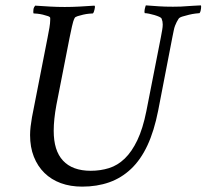

<svg xmlns="http://www.w3.org/2000/svg" viewBox="-20 -691 769 715"><path d="M221 -665Q194 -665 167 -666.5Q140 -668 111 -670Q109 -668 107 -664Q105 -660 104.5 -655.5Q104 -651 104 -647Q104 -643 105 -641Q109 -641 119 -640Q129 -639 139.5 -636.5Q150 -634 158.5 -631Q167 -628 167 -624Q167 -623 167 -620.5Q167 -618 167 -617Q167 -605 164 -587.5Q161 -570 157 -550L99 -254Q96 -237 94 -220Q92 -203 92 -188Q92 -143 106 -107.5Q120 -72 145.5 -47Q171 -22 206.5 -9Q242 4 286 4Q341 4 386.5 -12Q432 -28 468 -62Q504 -96 529 -149.5Q554 -203 569 -279L622 -553Q625 -567 627 -577.5Q629 -588 632 -595.5Q635 -603 638 -609Q641 -615 645 -621Q648 -626 659.5 -629.5Q671 -633 683.5 -636Q696 -639 707.5 -640.5Q719 -642 723 -642Q726 -646 727 -650.5Q728 -655 728.5 -659Q729 -663 729 -666Q729 -669 728 -671Q712 -670 699.5 -669.5Q687 -669 676 -668Q665 -667 653 -666.5Q641 -666 624 -666Q593 -666 572 -667.5Q551 -669 523 -671Q522 -669 521 -665Q520 -661 519 -657Q518 -653 518 -649Q518 -645 519 -642Q525 -642 535 -640Q545 -638 555 -635Q565 -632 573 -628.5Q581 -625 582 -621Q584 -616 585 -611Q586 -606 586 -600Q586 -591 584 -579.5Q582 -568 579 -552L525 -277Q512 -212 491.5 -169Q471 -126 444.5 -100.5Q418 -75 386 -65Q354 -55 318 -55Q284 -55 258 -64.5Q232 -74 214.5 -93Q197 -112 188.5 -139.5Q180 -167 180 -204Q180 -225 182.5 -249Q185 -273 190 -300L239 -550Q244 -573 248 -592.5Q252 -612 258 -624Q260 -628 269.5 -631Q279 -634 290 -636.5Q301 -639 311.5 -640Q322 -641 326 -641Q328 -643 329.5 -647Q331 -651 332 -655.5Q333 -660 333.5 -664Q334 -668 332 -670Q303 -668 275.5 -666.5Q248 -665 221 -665Z"/></svg>

Font: Vermiglione
Style: Italic
Weight: 400
Italic angle: -11°
Version: Version 1.105